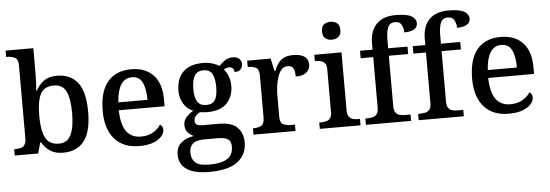

<svg xmlns="http://www.w3.org/2000/svg" viewBox="-58 -957 3965 1385"><g transform="rotate(-5 1924.0 -265.0)"><path d="M369 10Q311 10 274.5 -14.5Q238 -39 216 -78H209L188 0H18V-46H25Q47 -46 65 -50.5Q83 -55 94 -70.5Q105 -86 105 -117V-647Q105 -690 81 -702Q57 -714 24 -714H18V-760H219V-580Q219 -564 218 -538.5Q217 -513 216 -489.5Q215 -466 213 -453H218Q241 -496 276.5 -521.5Q312 -547 370 -547Q469 -547 521 -480.5Q573 -414 573 -269Q573 -124 520.5 -57Q468 10 369 10ZM344 -58Q405 -58 431 -112.5Q457 -167 457 -270Q457 -375 431 -427Q405 -479 343 -479Q272 -479 245.5 -427.5Q219 -376 219 -269Q219 -167 245.5 -112.5Q272 -58 344 -58Z M919 10Q804 10 741 -62Q678 -134 678 -264Q678 -405 738 -476Q798 -547 909 -547Q1010 -547 1068 -486.5Q1126 -426 1126 -307V-260H794Q797 -153 833.5 -105Q870 -57 938 -57Q990 -57 1026.5 -79Q1063 -101 1081 -131Q1090 -126 1096 -116Q1102 -106 1102 -92Q1102 -69 1082.5 -45.5Q1063 -22 1022.5 -6Q982 10 919 10ZM1007 -317Q1007 -396 985 -442.5Q963 -489 908 -489Q857 -489 829 -445Q801 -401 796 -317Z M1406 240Q1297 240 1243 202.5Q1189 165 1189 96Q1189 40 1226 10Q1263 -20 1317 -28Q1295 -37 1275.5 -58Q1256 -79 1256 -112Q1256 -143 1275 -166Q1294 -189 1329 -210Q1286 -227 1260.5 -267.5Q1235 -308 1235 -362Q1235 -449 1283.5 -498Q1332 -547 1430 -547Q1466 -547 1497.5 -537Q1529 -527 1546 -515Q1564 -535 1588.5 -552Q1613 -569 1645 -569Q1677 -569 1693 -553Q1709 -537 1709 -516Q1709 -494 1695.5 -478Q1682 -462 1650 -462Q1650 -476 1641.5 -487.5Q1633 -499 1615 -499Q1593 -499 1575 -487Q1594 -465 1606 -435Q1618 -405 1618 -364Q1618 -289 1572 -240Q1526 -191 1430 -191Q1419 -191 1402 -192.5Q1385 -194 1376 -195Q1358 -187 1345 -172Q1332 -157 1332 -136Q1332 -119 1344 -109.5Q1356 -100 1389 -100H1505Q1598 -100 1638.5 -58.5Q1679 -17 1679 50Q1679 138 1612 189Q1545 240 1406 240ZM1427 -243Q1473 -243 1491 -273.5Q1509 -304 1509 -365Q1509 -429 1490.5 -461.5Q1472 -494 1426 -494Q1381 -494 1362 -460.5Q1343 -427 1343 -364Q1343 -304 1362.5 -273.5Q1382 -243 1427 -243ZM1408 187Q1475 187 1513.5 173Q1552 159 1568 133.5Q1584 108 1584 73Q1584 32 1560 17.5Q1536 3 1489 3H1385Q1360 3 1336.5 9.5Q1313 16 1297.5 35.5Q1282 55 1282 92Q1282 135 1309.5 161Q1337 187 1408 187Z M1747 0V-46H1750Q1783 -46 1806.5 -58Q1830 -70 1830 -118V-422Q1830 -467 1807 -478.5Q1784 -490 1751 -490H1748V-536H1918L1938 -444H1943Q1956 -474 1971.5 -497Q1987 -520 2012.5 -533.5Q2038 -547 2081 -547Q2137 -547 2164 -527Q2191 -507 2191 -471Q2191 -435 2165.5 -413Q2140 -391 2087 -391Q2087 -433 2075.5 -452Q2064 -471 2035 -471Q2008 -471 1990 -450.5Q1972 -430 1962 -398.5Q1952 -367 1947.5 -333.5Q1943 -300 1943 -275V-113Q1943 -68 1966 -57Q1989 -46 2021 -46H2051V0Z M2370 -633Q2342 -633 2323 -648Q2304 -663 2304 -698Q2304 -734 2323 -748.5Q2342 -763 2370 -763Q2397 -763 2417 -748.5Q2437 -734 2437 -698Q2437 -663 2417 -648Q2397 -633 2370 -633ZM2227 0V-46H2240Q2259 -46 2277 -50.5Q2295 -55 2306.5 -69Q2318 -83 2318 -112V-425Q2318 -453 2306.5 -467Q2295 -481 2277 -485.5Q2259 -490 2240 -490H2234V-536H2431V-115Q2431 -85 2442.5 -70Q2454 -55 2472 -50.5Q2490 -46 2510 -46H2522V0Z M2561 0V-46H2577Q2597 -46 2615 -50.5Q2633 -55 2644.5 -70Q2656 -85 2656 -115V-482H2565V-536H2656V-582Q2656 -672 2704 -721Q2752 -770 2842 -770Q2926 -770 2958.5 -749.5Q2991 -729 2991 -699Q2991 -669 2965 -654.5Q2939 -640 2895 -640Q2895 -668 2882 -694Q2869 -720 2834 -720Q2798 -720 2783.5 -689Q2769 -658 2769 -594V-536H2909V-482H2769V-115Q2769 -85 2780.5 -70Q2792 -55 2810 -50.5Q2828 -46 2847 -46H2888V0Z M2943 0V-46H2959Q2979 -46 2997 -50.5Q3015 -55 3026.5 -70Q3038 -85 3038 -115V-482H2947V-536H3038V-582Q3038 -672 3086 -721Q3134 -770 3224 -770Q3308 -770 3340.5 -749.5Q3373 -729 3373 -699Q3373 -669 3347 -654.5Q3321 -640 3277 -640Q3277 -668 3264 -694Q3251 -720 3216 -720Q3180 -720 3165.5 -689Q3151 -658 3151 -594V-536H3291V-482H3151V-115Q3151 -85 3162.5 -70Q3174 -55 3192 -50.5Q3210 -46 3229 -46H3270V0Z M3594 10Q3479 10 3416 -62Q3353 -134 3353 -264Q3353 -405 3413 -476Q3473 -547 3584 -547Q3685 -547 3743 -486.5Q3801 -426 3801 -307V-260H3469Q3472 -153 3508.5 -105Q3545 -57 3613 -57Q3665 -57 3701.5 -79Q3738 -101 3756 -131Q3765 -126 3771 -116Q3777 -106 3777 -92Q3777 -69 3757.5 -45.5Q3738 -22 3697.5 -6Q3657 10 3594 10ZM3682 -317Q3682 -396 3660 -442.5Q3638 -489 3583 -489Q3532 -489 3504 -445Q3476 -401 3471 -317Z"/></g></svg>

Font: Noto Serif Tibetan Medium
Style: Regular
Weight: 500
Designer: Monotype Design Team
Foundry: Monotype Imaging Inc.
Version: Version 2.103; ttfautohint (v1.8.4.7-5d5b)